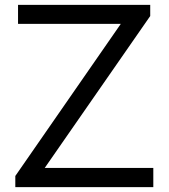

<svg xmlns="http://www.w3.org/2000/svg" viewBox="-20 -770 696 790"><path d="M610.8 -79.1V0H43V-45.9L477.1 -671.9H54.2V-750H598.1V-704.1L164.1 -79.1Z"/></svg>

Font: Oakes Grotesk
Style: Regular
Weight: 400
Designer: Samuel Oakes
Foundry: Samuel Oakes
Version: Version 1.0 | wf-rip DC20170320